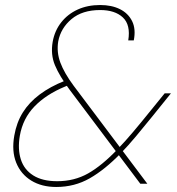

<svg xmlns="http://www.w3.org/2000/svg" viewBox="-20 -732 704 765"><path d="M539 0 257 -375Q217 -429 199 -472Q181 -515 190 -566Q198 -610 224 -643Q250 -676 289.5 -694Q329 -712 379 -712Q425 -712 458 -695.5Q491 -679 506.5 -647.5Q522 -616 513 -571H491Q501 -633 469.5 -662.5Q438 -692 379 -692Q308 -692 265 -656Q222 -620 212 -567Q205 -524 220.5 -482.5Q236 -441 273 -391L567 0ZM204 13Q146 13 104.5 -12.5Q63 -38 44.5 -84Q26 -130 37 -192Q46 -244 71 -284Q96 -324 138 -355.5Q180 -387 238 -410L248 -414L268 -399L239 -387Q164 -356 117.5 -308Q71 -260 59 -191Q50 -138 63 -97Q76 -56 112.5 -33Q149 -10 208 -10Q276 -10 331 -41Q386 -72 449 -138Q478 -168 510.5 -206.5Q543 -245 580 -291L636 -360H661L586 -267Q552 -225 521.5 -188.5Q491 -152 462 -122Q398 -56 337.5 -21.5Q277 13 204 13Z"/></svg>

Font: DM Sans 9pt Thin
Style: Italic
Weight: 250
Italic angle: -10°
Version: Version 4.004;gftools[0.9.30]